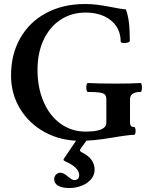

<svg xmlns="http://www.w3.org/2000/svg" viewBox="-20 -696 744 967"><path d="M35.6 -315.9Q35.6 -422.9 82.3 -504.4Q128.9 -585.9 213.4 -630.9Q297.9 -675.8 408.7 -675.8Q439.5 -675.8 469 -672.1Q498.5 -668.5 537.1 -661.1Q562.5 -656.2 581.8 -652.8Q601.1 -649.4 613.8 -648.9Q624.5 -621.1 629.2 -583.5Q633.8 -545.9 633.8 -490.2Q633.8 -484.9 623 -481.7Q612.3 -478.5 600.8 -479.5Q589.4 -480.5 587.9 -485.8Q587.9 -529.8 566.2 -563Q544.4 -596.2 504.4 -614.5Q464.4 -632.8 412.1 -632.8Q340.3 -632.8 285.2 -596.7Q230 -560.5 199.5 -495.1Q168.9 -429.7 168.9 -344.2Q168.9 -255.4 199 -184.6Q229 -113.8 284.4 -73.5Q339.8 -33.2 412.1 -33.2Q445.8 -33.2 468.8 -38.1Q491.7 -43 503.7 -52.7Q515.6 -62.5 515.6 -78.1V-195.8Q515.6 -211.9 508.3 -219.5Q501 -227.1 481.7 -230Q462.4 -232.9 421.9 -232.9Q417.5 -232.9 415.5 -244.1Q413.6 -255.4 415.5 -266.6Q417.5 -277.8 421.9 -277.8Q479.5 -274.9 565.4 -274.9Q638.7 -274.9 688 -277.8Q692.4 -277.8 694.1 -266.6Q695.8 -255.4 694.1 -244.1Q692.4 -232.9 688 -232.9Q661.1 -232.9 647.9 -223.6Q634.8 -214.4 634.8 -195.8V-78.1Q634.8 -66.9 639.9 -61.5Q645 -56.2 655.8 -56.2Q660.2 -56.2 662.1 -46.4Q664.1 -36.6 662.1 -26.9Q660.2 -17.1 655.8 -17.1Q643.6 -17.1 614.7 -13.4Q585.9 -9.8 541 -2Q497.1 5.4 457.5 9.3Q418 13.2 384.8 13.2Q286.1 13.2 206.5 -29.8Q127 -72.8 81.3 -147.9Q35.6 -223.1 35.6 -315.9ZM252.9 207Q252.9 191.9 262.5 182.9Q272 173.8 284.7 173.8Q299.8 173.8 321.8 192.9Q342.8 210.9 353 210.9Q378.9 210.9 378.9 186Q378.9 147.9 309.6 117.2Q299.8 112.8 299.8 107.9Q299.8 106.4 302.7 102.1L375 -4.9H428.2L386.7 51.8Q382.8 57.1 382.8 61Q382.8 66.9 396 73.2Q456.5 104.5 456.5 158.2Q456.5 186 438.2 207.3Q419.9 228.5 390.6 239.7Q361.3 251 329.6 251Q291.5 251 272.2 239Q252.9 227.1 252.9 207Z"/></svg>

Font: Junicode Two Beta VF
Style: Regular
Weight: 400
Designer: Peter S. Baker
Foundry: Briery Creek Software
Version: Version 1.031 beta; ttfautohint (v1.8.1.43-b0c9)